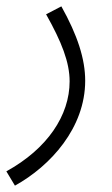

<svg xmlns="http://www.w3.org/2000/svg" viewBox="-38 -354 353 604"><path d="M9 230C121 168 230 48 230 -100C230 -168 206 -243 155 -334L107 -309C156 -222 181 -158 181 -98C181 9 111 114 -18 185Z"/></svg>

Font: Noto Sans Arabic Cond Light
Style: Regular
Weight: 300
Width: 3
Designer: Monotype Design Team, Nadine Chahine, Nizar Qandah and Khaled Hosny
Foundry: Monotype Imaging Inc.
Version: Version 2.012